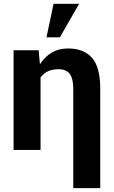

<svg xmlns="http://www.w3.org/2000/svg" viewBox="-20 -795 604 1018"><path d="M297.5 -597H226.5L264 -775H399.5ZM511.5 202.5H368.5V-323Q368.5 -378 350 -403Q331.5 -428 289.5 -428Q227 -428 195 -384.5V0H52V-528.5H185L191.5 -456.5L193 -456Q217.5 -494 254.5 -516Q291.5 -538 342 -538Q424 -538 467.8 -488.5Q511.5 -439 511.5 -323.5Z"/></svg>

Font: Roberto Sans
Style: Bold
Weight: 700
Designer: Google (font) & Cristiano Sobral (main changes)
Version: Version 1.000;October 12, 2021;FontCreator 14.0.0.2814 64-bi